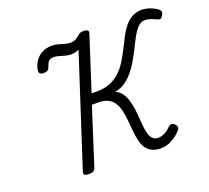

<svg xmlns="http://www.w3.org/2000/svg" viewBox="-162 -1201 1549 1422"><g transform="rotate(-20 612.5 -489.5)"><path d="M873 17Q828 17 799 0.5Q770 -16 754.5 -43.5Q739 -71 731.5 -107Q724 -143 720.5 -182.5Q717 -222 713.5 -261.5Q710 -301 702 -337Q694 -373 677 -401Q660 -429 630 -445Q600 -461 552 -461H502L359 -14Q354 0 342 7Q330 14 307 14Q285 14 274.5 7Q264 0 269 -16L549 -879Q536 -872 520.5 -868Q505 -864 486 -864Q469 -864 451.5 -868Q434 -872 417.5 -877Q401 -882 385.5 -886Q370 -890 356 -890Q342 -890 330.5 -885.5Q319 -881 311 -869.5Q303 -858 297 -839Q291 -820 281 -812Q271 -804 250 -804Q224 -804 217 -814.5Q210 -825 213 -840Q220 -880 241.5 -910Q263 -940 296 -957Q329 -974 370 -974Q391 -974 409.5 -970Q428 -966 445 -960.5Q462 -955 478.5 -951Q495 -947 512 -947Q541 -947 556.5 -958Q572 -969 587 -981Q595 -988 604 -992Q613 -996 627 -996Q650 -996 660.5 -989Q671 -982 666 -966L529 -541H572Q634 -541 679 -560.5Q724 -580 757 -612Q790 -644 815 -684.5Q840 -725 861.5 -768Q883 -811 904 -852Q925 -893 950.5 -925Q976 -957 1010 -976.5Q1044 -996 1089 -996Q1118 -996 1150 -985Q1182 -974 1209 -955Q1224 -942 1225 -930Q1226 -918 1215 -902Q1203 -884 1192.5 -884Q1182 -884 1163 -894Q1147 -902 1126.5 -909Q1106 -916 1084 -916Q1060 -916 1039.5 -900Q1019 -884 1001 -856.5Q983 -829 965.5 -794Q948 -759 928.5 -721Q909 -683 886.5 -646Q864 -609 837 -577.5Q810 -546 775.5 -523Q741 -500 698 -492Q729 -478 747.5 -452Q766 -426 776 -393Q786 -360 791 -323Q796 -286 798.5 -249Q801 -212 804.5 -178.5Q808 -145 816 -119Q824 -93 839.5 -78Q855 -63 881 -63Q902 -63 920 -70Q938 -77 953.5 -88.5Q969 -100 980 -112Q992 -124 1005.5 -124.5Q1019 -125 1031 -113Q1043 -102 1044.5 -89.5Q1046 -77 1037 -66Q1004 -29 961.5 -6Q919 17 873 17Z"/></g></svg>

Font: Playwrite IE
Style: Regular
Weight: 400
Designer: Veronika Burian, José Scaglione
Foundry: TypeTogether
Version: Version 1.002